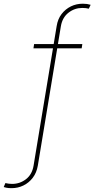

<svg xmlns="http://www.w3.org/2000/svg" viewBox="-132 -772 499 1015"><path d="M303.2 -539.1 299.8 -516.6H44.9L48.3 -539.1ZM-70.3 222.7Q-78.6 222.7 -85.7 222.2Q-92.8 221.7 -99.4 220.2Q-106 218.8 -112.3 216.8L-103.5 195.8Q-94.7 197.8 -86.4 199Q-78.1 200.2 -67.9 200.2Q-26.9 200.2 5.4 175.3Q37.6 150.4 45.4 104L167.5 -633.8Q173.3 -671.4 193.6 -697.8Q213.9 -724.1 242.9 -738.3Q272 -752.4 305.7 -752.4Q317.9 -752.4 327.9 -751Q337.9 -749.5 347.2 -746.6L337.4 -726.1Q329.1 -728 321.8 -729Q314.5 -730 302.7 -730Q262.2 -730 230 -704.8Q197.8 -679.7 189.9 -633.8L67.9 104Q61.5 141.1 41.3 167.7Q21 194.3 -8.1 208.5Q-37.1 222.7 -70.3 222.7Z"/></svg>

Font: Inter 18pt Thin
Style: Italic
Weight: 250
Italic angle: -9.3988°
Version: Version 4.001;git-66647c0bb